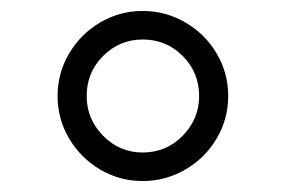

<svg xmlns="http://www.w3.org/2000/svg" viewBox="-20 -793 521 350"><path d="M85 -618Q85 -660 106 -695.5Q127 -731 162.5 -752Q198 -773 240 -773Q282 -773 318 -752Q354 -731 375 -695.5Q396 -660 396 -618Q396 -576 375 -540.5Q354 -505 318 -484Q282 -463 240 -463Q198 -463 162.5 -484Q127 -505 106 -540.5Q85 -576 85 -618ZM343 -618Q343 -661 313 -691Q283 -721 240 -721Q198 -721 168 -691Q138 -661 138 -618Q138 -576 168 -545.5Q198 -515 240 -515Q283 -515 313 -545.5Q343 -576 343 -618Z"/></svg>

Font: Open Sauce Two Light
Style: Regular
Weight: 300
Designer: Alfredo Marco Pradil
Foundry: Creative Sauce Fz LLC
Version: Version 1.477